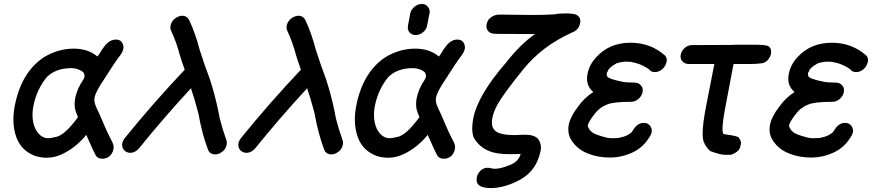

<svg xmlns="http://www.w3.org/2000/svg" viewBox="-20 -770 4428 975"><path d="M226 -68Q235 -68 266 -75Q310 -85 376 -175L366 -200Q359 -220 359 -242Q359 -257 362 -272Q372 -321 402 -364Q407 -373 409 -380V-385Q409 -396 401 -405Q376 -424 342 -424Q264 -424 218 -379Q167 -317 150 -234Q145 -209 145 -187Q145 -148 159 -117Q184 -68 226 -68ZM500 36Q477 36 467.5 21Q458 6 418 -85Q364 -19 295 13Q257 31 217 31Q187 31 156 21Q90 -5 65 -68Q48 -111 48 -163Q48 -196 55 -233Q89 -405 204 -480Q275 -523 355 -523Q427 -523 475 -483L485 -497Q496 -517 511 -536Q537 -569 568 -569Q598 -569 605 -542Q607 -535 607 -529Q607 -525 606 -521Q603 -503 579 -474Q565 -456 509 -368Q466 -305 460 -274Q459 -270 459 -265Q459 -245 472 -218Q486 -190 498 -161Q522 -102 551 -47Q557 -35 557 -23Q557 -18 556 -12Q554 0 546 12Q529 36 500 36Z M1074 14Q1045 14 1036 -11Q1006 -90 988 -191L985 -203Q967 -272 951 -317L952 -319Q952 -320 951 -320.5Q950 -321 950 -322Q813 -174 687 -18Q667 6 641 6Q629 6 618 -1Q600 -13 600 -34Q600 -39 601 -44Q604 -56 613 -68Q758 -247 918 -416Q904 -455 893 -491Q876 -556 848 -616Q845 -623 845 -630Q845 -635 846 -639Q851 -667 879 -683Q893 -690 905 -690Q931 -690 942 -665Q972 -601 994 -517Q1018 -441 1046 -367Q1072 -287 1089 -204L1096 -168Q1110 -113 1129 -60Q1132 -53 1132 -45Q1132 -41 1131 -36Q1126 -8 1099 7Q1086 14 1074 14Z M1664 14Q1635 14 1626 -11Q1596 -90 1578 -191L1575 -203Q1557 -272 1541 -317L1542 -319Q1542 -320 1541 -320.5Q1540 -321 1540 -322Q1403 -174 1277 -18Q1257 6 1231 6Q1219 6 1208 -1Q1190 -13 1190 -34Q1190 -39 1191 -44Q1194 -56 1203 -68Q1348 -247 1508 -416Q1494 -455 1483 -491Q1466 -556 1438 -616Q1435 -623 1435 -630Q1435 -635 1436 -639Q1441 -667 1469 -683Q1483 -690 1495 -690Q1521 -690 1532 -665Q1562 -601 1584 -517Q1608 -441 1636 -367Q1662 -287 1679 -204L1686 -168Q1700 -113 1719 -60Q1722 -53 1722 -45Q1722 -41 1721 -36Q1716 -8 1689 7Q1676 14 1664 14Z M1960 -68Q1969 -68 2000 -75Q2044 -85 2110 -175L2100 -200Q2093 -220 2093 -242Q2093 -257 2096 -272Q2106 -321 2136 -364Q2141 -373 2143 -380V-385Q2143 -396 2135 -405Q2110 -424 2076 -424Q1998 -424 1952 -379Q1901 -317 1884 -234Q1879 -209 1879 -187Q1879 -148 1893 -117Q1918 -68 1960 -68ZM2234 36Q2211 36 2201.5 21Q2192 6 2152 -85Q2098 -19 2029 13Q1991 31 1951 31Q1921 31 1890 21Q1824 -5 1799 -68Q1782 -111 1782 -163Q1782 -196 1789 -233Q1823 -405 1938 -480Q2009 -523 2089 -523Q2161 -523 2209 -483L2219 -497Q2230 -517 2245 -536Q2271 -569 2302 -569Q2332 -569 2339 -542Q2341 -535 2341 -529Q2341 -525 2340 -521Q2337 -503 2313 -474Q2299 -456 2243 -368Q2200 -305 2194 -274Q2193 -270 2193 -265Q2193 -245 2206 -218Q2220 -190 2232 -161Q2256 -102 2285 -47Q2291 -35 2291 -23Q2291 -18 2290 -12Q2288 0 2280 12Q2263 36 2234 36ZM2063 -701Q2067 -721 2084.5 -735.5Q2102 -750 2122 -750Q2142 -750 2153 -735Q2162 -725 2162 -711Q2162 -706 2161 -701L2149 -641Q2146 -621 2128.5 -606.5Q2111 -592 2091 -592Q2071 -592 2059 -606Q2051 -617 2051 -631Q2051 -636 2052 -641Z M2472 185Q2400 185 2400 143Q2400 137 2401 131Q2402 123 2407 114Q2425 82 2457 82Q2465 82 2474 84.5Q2483 87 2494 87Q2521 87 2561 71Q2563 71 2564 70Q2612 54 2624 12L2567 13Q2537 13 2509 9Q2426 -3 2386 -70Q2378 -90 2378 -118Q2378 -140 2383 -168Q2406 -286 2548 -450Q2624 -547 2697 -597L2501 -598Q2479 -598 2467 -605Q2450 -617 2450 -637Q2450 -642 2451 -647Q2452 -655 2458.5 -666.5Q2465 -678 2481.5 -687Q2498 -696 2515 -696L2685 -694Q2744 -694 2794 -697Q2818 -702 2853 -702Q2873 -702 2893 -699L2899 -698Q2927 -689 2927 -662Q2927 -656 2925 -649Q2919 -618 2883 -604Q2733 -536 2639 -420Q2538 -296 2505 -237Q2486 -201 2480 -171Q2478 -158 2478 -147Q2478 -114 2504.5 -99Q2531 -84 2592 -84L2646 -86Q2691 -86 2711 -66Q2727 -46 2727 -20Q2727 -12 2725 -3Q2703 106 2603 152Q2534 185 2472 185Z M3077 30Q3016 30 2967 10Q2904 -13 2874 -72Q2866 -92 2866 -114Q2866 -125 2868 -136Q2877 -179 2915 -228Q2947 -273 2993 -303Q2961 -329 2961 -371Q2961 -383 2964 -397Q2973 -442 3008 -480Q3075 -553 3182 -553Q3284 -553 3357 -488Q3366 -478 3366 -464Q3366 -460 3365 -456Q3360 -433 3343 -418.5Q3326 -404 3306 -404Q3285 -404 3277 -417Q3276 -417 3264 -426Q3226 -449 3186 -455V-456L3151 -457Q3124 -453 3112 -449Q3069 -426 3065 -405Q3062 -403 3061 -398V-394Q3061 -390 3062 -387V-386Q3062 -370 3145 -354Q3151 -354 3152 -353Q3158 -353 3162 -352Q3183 -351 3203.5 -350.5Q3224 -350 3235 -336Q3244 -326 3244 -312Q3244 -307 3243 -302Q3239 -282 3222 -267.5Q3205 -253 3185 -253Q3093 -253 3062 -239Q3048 -233 3038 -227Q3032 -222 3028 -220Q3024 -218 3012 -206Q3012 -205 3011 -205Q3006 -200 2991 -180Q2968 -149 2965 -133V-128Q2976 -105 2983 -102Q2995 -87 3065 -70L3084 -68L3119 -69Q3122 -70 3124 -70Q3126 -70 3127 -71Q3162 -77 3186 -97Q3186 -98 3188.5 -100.5Q3191 -103 3193 -106Q3215 -146 3249 -146Q3276 -146 3287 -121Q3290 -113 3290 -105Q3290 -101 3289 -97Q3287 -90 3284 -84Q3251 -24 3194.5 3Q3138 30 3077 30Z M3608 -445H3475Q3456 -446 3444 -460Q3436 -470 3436 -483Q3436 -488 3437 -493Q3441 -513 3457.5 -527Q3474 -541 3494 -541L3697 -542L3719 -543Q3739 -543 3804 -543Q3869 -543 3881 -536Q3896 -527 3896 -508Q3896 -502 3895 -496Q3893 -484 3882 -469Q3871 -454 3851 -449Q3821 -445 3791 -445H3705L3664 -229Q3649 -151 3649 -116Q3649 -94 3655 -89Q3732 -79 3732 -70Q3743 -56 3743 -43Q3743 -40 3742 -37L3740 -28Q3735 1 3692 16H3660Q3638 16 3586 -3Q3556 -31 3550 -64Q3548 -75 3548 -91Q3548 -140 3566 -233L3605 -432Q3606 -439 3608 -445Z M4099 30Q4038 30 3989 10Q3926 -13 3896 -72Q3888 -92 3888 -114Q3888 -125 3890 -136Q3899 -179 3937 -228Q3969 -273 4015 -303Q3983 -329 3983 -371Q3983 -383 3986 -397Q3995 -442 4030 -480Q4097 -553 4204 -553Q4306 -553 4379 -488Q4388 -478 4388 -464Q4388 -460 4387 -456Q4382 -433 4365 -418.5Q4348 -404 4328 -404Q4307 -404 4299 -417Q4298 -417 4286 -426Q4248 -449 4208 -455V-456L4173 -457Q4146 -453 4134 -449Q4091 -426 4087 -405Q4084 -403 4083 -398V-394Q4083 -390 4084 -387V-386Q4084 -370 4167 -354Q4173 -354 4174 -353Q4180 -353 4184 -352Q4205 -351 4225.5 -350.5Q4246 -350 4257 -336Q4266 -326 4266 -312Q4266 -307 4265 -302Q4261 -282 4244 -267.5Q4227 -253 4207 -253Q4115 -253 4084 -239Q4070 -233 4060 -227Q4054 -222 4050 -220Q4046 -218 4034 -206Q4034 -205 4033 -205Q4028 -200 4013 -180Q3990 -149 3987 -133V-128Q3998 -105 4005 -102Q4017 -87 4087 -70L4106 -68L4141 -69Q4144 -70 4146 -70Q4148 -70 4149 -71Q4184 -77 4208 -97Q4208 -98 4210.5 -100.5Q4213 -103 4215 -106Q4237 -146 4271 -146Q4298 -146 4309 -121Q4312 -113 4312 -105Q4312 -101 4311 -97Q4309 -90 4306 -84Q4273 -24 4216.5 3Q4160 30 4099 30Z"/></svg>

Font: Bad Comic
Style: Italic
Weight: 400
Italic angle: -11°
Designer: GGBotNet
Foundry: GGBotNet
Version: 0.95